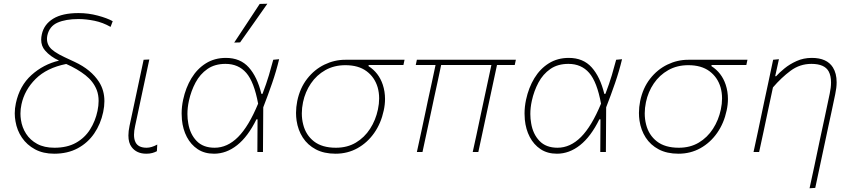

<svg xmlns="http://www.w3.org/2000/svg" viewBox="-20 -814 4568 1028"><path d="M270 9Q211 9 167.5 -14.5Q124 -38 97.5 -77Q71 -116 63 -164Q59 -185.5 59 -207Q59 -234 65 -261.5Q85 -355 148.5 -412.2Q212 -469.5 296 -489.5Q249 -511 221 -544Q200.5 -567.5 200.5 -601.5Q200.5 -615 204 -630.5Q215.5 -683.5 264.5 -713.8Q313.5 -744 400.5 -744Q453 -744 503.5 -730.5Q554 -717 583.5 -700.5L572 -670Q531 -693.5 485.8 -702.8Q440.5 -712 400 -712Q332 -712 288.2 -692.8Q244.5 -673.5 233.5 -624.5Q231.5 -614.5 231.5 -605.5Q231.5 -582.5 244.5 -563.5Q263 -537 326.5 -507.5L380 -482.5Q468 -441.5 510.5 -375Q539 -330 539 -272.5Q539 -245 532.5 -214Q519 -150 484.5 -99.5Q450 -49 396 -20Q342 9 270 9ZM95 -255.5Q89.5 -230.5 89.5 -206Q89.5 -189.5 92 -173Q98 -131.5 119.8 -97.8Q141.5 -64 179.2 -43.5Q217 -23 271.5 -23Q339.5 -23 386.8 -49.5Q434 -76 462.2 -120.8Q490.5 -165.5 502 -220Q508 -248.5 508 -273.5Q508 -306 498 -332Q480 -378 437.2 -411.5Q394.5 -445 334.5 -471.5Q230 -450.5 170.8 -391.5Q111.5 -332.5 95 -255.5Z M763.5 9Q711 9 684.5 -27Q667.5 -49.5 667.5 -88.5Q667.5 -111.5 673.5 -140Q682 -180.5 688.5 -210Q695 -239 701.5 -271Q714.5 -332.5 725.8 -385.2Q737 -438 749 -494L779.5 -495.5Q759.5 -402.5 742.8 -324Q726 -245.5 714.5 -191L703.5 -140Q697.5 -113 697.5 -92.5Q697.5 -68.5 705.5 -52.5Q720 -23 765 -23Q791 -23 822 -40L820 -4.5Q810 1 796 5Q782 9 763.5 9Z M1126 9Q1075 9 1038.5 -15.2Q1002 -39.5 980.5 -80.5Q959 -121.5 954 -173.5Q952.5 -189.5 952.5 -206Q952.5 -242.5 960.5 -280Q974.5 -345 1005.2 -395.5Q1036 -446 1082.5 -475Q1129 -504 1189.5 -504Q1266.5 -504 1312 -453.2Q1357.5 -402.5 1379.5 -311.5H1385.5Q1406.5 -366.5 1419.8 -411.2Q1433 -456 1443 -494L1474.5 -497Q1459.5 -434 1437 -368.8Q1414.5 -303.5 1389.5 -239.5Q1388.5 -119.5 1388 0H1358Q1358.5 -45 1358.5 -89Q1358.5 -133 1359 -175H1353Q1307.5 -82.5 1249.8 -36.8Q1192 9 1126 9ZM1129 -23Q1197.5 -23 1254.8 -80.5Q1312 -138 1362 -259Q1340.5 -375.5 1298.5 -423.8Q1256.5 -472 1187.5 -472Q1130 -472 1090.5 -444.5Q1051 -417 1027 -372Q1003 -327 991.5 -274.5Q983.5 -238 983.5 -203.5Q983.5 -178 988 -153.5Q997.5 -96 1032.5 -59.5Q1067.5 -23 1129 -23ZM1234 -586Q1269 -639 1303 -690.5Q1337 -742 1370.5 -793L1411.5 -794Q1375 -742 1338.8 -690.5Q1302.5 -639 1265.5 -587Z M1776.5 9Q1715 9 1671 -14.2Q1627 -37.5 1601.2 -77.5Q1575.5 -117.5 1568 -168Q1565 -188.5 1565 -209.5Q1565 -240.5 1571.5 -273Q1586 -343 1624.8 -392.5Q1663.5 -442 1717 -468Q1770.5 -494 1829 -494H2146L2140 -466H1954L1953 -460Q2008 -425 2029.5 -360.5Q2041.5 -324 2041.5 -284Q2041.5 -254 2034.5 -222Q2020 -154 1983.5 -102Q1947 -50 1894 -20.5Q1841 9 1776.5 9ZM1778.5 -23Q1839.5 -23 1885.5 -50.5Q1931.5 -78 1961.5 -124.5Q1991.5 -171 2003.5 -228Q2010 -258.5 2010 -287Q2010 -318 2002 -346.5Q1986 -400.5 1942.5 -432.8Q1899 -465 1829.5 -465Q1769 -465 1722 -438.5Q1675 -412 1644.5 -367Q1614 -322 1602.5 -267Q1596 -236 1596 -207Q1596 -175.5 1603.5 -147Q1617.5 -91 1661 -57Q1704.5 -23 1778.5 -23Z M2212 0Q2224 -56.5 2236 -110.5Q2247.5 -164 2260 -223L2270 -271Q2281.5 -324 2292 -372Q2302 -419.5 2312 -466H2206L2212 -494H2742L2736 -466H2641L2582 -191Q2572.5 -146 2562 -97.5Q2551.5 -49 2541 0H2511Q2519.5 -38.5 2531 -91.5Q2542 -144.5 2554 -200L2579.5 -319Q2593 -381.5 2611 -466H2342L2324 -381Q2314.5 -338 2304 -289L2290 -223Q2277.5 -164.5 2265.8 -110.5Q2254 -56.5 2242 0Z M2962 9Q2911 9 2874.5 -15.2Q2838 -39.5 2816.5 -80.5Q2795 -121.5 2790 -173.5Q2788.5 -189.5 2788.5 -206Q2788.5 -242.5 2796.5 -280Q2810.5 -345 2841.2 -395.5Q2872 -446 2918.5 -475Q2965 -504 3025.5 -504Q3102.5 -504 3148 -453.2Q3193.5 -402.5 3215.5 -311.5H3221.5Q3242.5 -366.5 3255.8 -411.2Q3269 -456 3279 -494L3310.5 -497Q3295.5 -434 3273 -368.8Q3250.5 -303.5 3225.5 -239.5Q3224.5 -119.5 3224 0H3194Q3194.5 -45 3194.5 -89Q3194.5 -133 3195 -175H3189Q3143.5 -82.5 3085.8 -36.8Q3028 9 2962 9ZM2965 -23Q3033.5 -23 3090.8 -80.5Q3148 -138 3198 -259Q3176.5 -375.5 3134.5 -423.8Q3092.5 -472 3023.5 -472Q2966 -472 2926.5 -444.5Q2887 -417 2863 -372Q2839 -327 2827.5 -274.5Q2819.5 -238 2819.5 -203.5Q2819.5 -178 2824 -153.5Q2833.5 -96 2868.5 -59.5Q2903.5 -23 2965 -23Z M3612.5 9Q3551 9 3507 -14.2Q3463 -37.5 3437.2 -77.5Q3411.5 -117.5 3404 -168Q3401 -188.5 3401 -209.5Q3401 -240.5 3407.5 -273Q3422 -343 3460.8 -392.5Q3499.5 -442 3553 -468Q3606.5 -494 3665 -494H3982L3976 -466H3790L3789 -460Q3844 -425 3865.5 -360.5Q3877.5 -324 3877.5 -284Q3877.5 -254 3870.5 -222Q3856 -154 3819.5 -102Q3783 -50 3730 -20.5Q3677 9 3612.5 9ZM3614.5 -23Q3675.5 -23 3721.5 -50.5Q3767.5 -78 3797.5 -124.5Q3827.5 -171 3839.5 -228Q3846 -258.5 3846 -287Q3846 -318 3838 -346.5Q3822 -400.5 3778.5 -432.8Q3735 -465 3665.5 -465Q3605 -465 3558 -438.5Q3511 -412 3480.5 -367Q3450 -322 3438.5 -267Q3432 -236 3432 -207Q3432 -175.5 3439.5 -147Q3453.5 -91 3497 -57Q3540.5 -23 3614.5 -23Z M4314.5 194Q4325 144.5 4339.5 78.5Q4353.5 12 4369 -62Q4382 -123.5 4396 -187.5Q4409.5 -251.5 4422.5 -313Q4429.5 -346 4429.5 -372.5Q4429.5 -408 4417 -431.5Q4395 -472 4324.5 -472Q4262.5 -472 4213 -435.2Q4163.5 -398.5 4118.5 -346L4092 -222Q4079 -160.5 4068 -108.5Q4056.5 -56.5 4044.5 0H4014.5Q4026.5 -56.5 4038 -109Q4049 -161 4061.5 -221L4072 -271Q4081.5 -315.5 4094 -373.5Q4106 -431 4119.5 -494L4150.5 -497L4130.5 -406H4135.5Q4152 -424.5 4180 -447.5Q4208 -470.5 4245.2 -487.2Q4282.5 -504 4326.5 -504Q4407.5 -504 4439.5 -453Q4459.5 -421 4459.5 -373.5Q4459.5 -344.5 4452 -310Q4441 -257.5 4431.8 -214Q4422.5 -170.5 4415.5 -139L4397 -52Q4384.5 7.5 4371.2 69Q4358 130.5 4345 192Z"/></svg>

Font: Heraclito Thin
Style: Italic
Weight: 100
Italic angle: -12°
Designer: Kostas Bartsokas (font) & Cristiano Sobral (main changes)
Foundry: Kostas Bartsokas (font) & Cristiano Sobral (main changes)
Version: Version 1.00;July 8, 2020;FontCreator 13.0.0.2655 64-bit